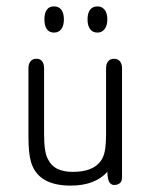

<svg xmlns="http://www.w3.org/2000/svg" viewBox="-20 -571 473 601"><path d="M316 -33Q317 -7 323 0.5Q329 8 337 8Q348 8 355 2.5Q362 -3 362 -16V-357Q362 -371 355.5 -379Q349 -387 337 -387Q325 -387 318.5 -379Q312 -371 312 -357V-154Q312 -118 308 -97.5Q304 -77 293 -64Q268 -33 208 -33Q179 -33 159.5 -42.5Q140 -52 130 -73Q118 -94 118 -151V-357Q118 -371 112 -379Q106 -387 94 -387Q82 -387 75.5 -379Q69 -371 69 -357V-147Q69 -117 71 -97.5Q73 -78 77 -64Q99 10 201 10Q277 10 316 -33ZM149 -551Q134 -551 126.5 -540.5Q119 -530 119 -510Q119 -491 126.5 -480Q134 -469 149 -469Q164 -469 172 -480Q180 -491 180 -510Q180 -530 172 -540.5Q164 -551 149 -551ZM285 -551Q270 -551 262 -540.5Q254 -530 254 -510Q254 -491 262 -480Q270 -469 285 -469Q299 -469 307.5 -480Q316 -491 316 -510Q316 -530 307.5 -540.5Q299 -551 285 -551Z"/></svg>

Font: Beiruti Light
Style: Regular
Weight: 300
Designer: Arlette Boutros
Foundry: Boutros
Version: Version 1.41